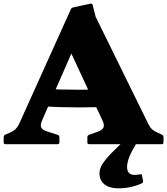

<svg xmlns="http://www.w3.org/2000/svg" viewBox="-22 -784 909 1044"><path d="M8 0Q-2 0 -2 -10V-38Q-2 -48 7 -52L33 -63Q53 -72 63.5 -83Q74 -94 81 -108L363 -733Q367 -742 377 -744L470 -764Q480 -766 482 -756L498 -693L784 -111Q793 -92 804.5 -81.5Q816 -71 830 -65L858 -52Q867 -48 867 -38V-10Q867 0 857 0H463Q453 0 453 -10V-38Q453 -47 462 -51L507 -67Q536 -77 541 -91.5Q546 -106 536 -127L320 -592L441 -664L208 -132Q195 -104 202.5 -90.5Q210 -77 232 -70L291 -51Q301 -48 301 -38V-10Q301 0 291 0ZM201 -302Q302 -296 411 -296Q520 -296 620 -302V-206Q520 -200 411 -200Q302 -200 201 -206ZM622 240Q573 240 546 218.5Q519 197 519 158Q519 135 533.5 110.5Q548 86 581.5 51Q615 16 671 -35L717 0Q692 41 680.5 71Q669 101 669 124Q669 167 710 167Q718 167 725.5 166Q733 165 742 164Q750 162 750 170L756 200Q757 207 751 212Q723 225 690 232.5Q657 240 622 240Z"/></svg>

Font: Hahmlet Black
Style: Regular
Weight: 900
Version: Version 1.002